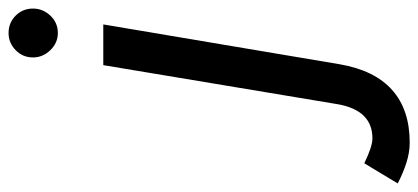

<svg xmlns="http://www.w3.org/2000/svg" viewBox="-413 -477 976 448"><g transform="rotate(-90 75.0 -253.0)"><path d="M-34 215Q-56 215 -80 207.5Q-104 200 -129 187L-82 109Q-43 128 -24 128Q42 128 56 46L147 -500H242L149 52Q135 133 89 174Q43 215 -34 215ZM222 -606Q199 -606 182 -623.5Q165 -641 165 -664Q165 -688 182 -704.5Q199 -721 222 -721Q246 -721 262.5 -704.5Q279 -688 279 -664Q279 -641 262.5 -623.5Q246 -606 222 -606Z"/></g></svg>

Font: Figtree Light Medium
Style: Italic
Weight: 500
Italic angle: -9.5°
Version: Version 2.000